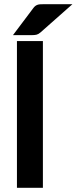

<svg xmlns="http://www.w3.org/2000/svg" viewBox="-20 -898 366 918"><path d="M42 0ZM185.1 -701.7V0H61V-701.7ZM326.2 -877.9 173.3 -742.7Q163.6 -734.4 154.8 -732.2Q146 -730 131.8 -730H42L138.2 -857.9Q143.1 -864.7 147.9 -868.7Q152.8 -872.6 158.7 -874.8Q164.6 -877 171.6 -877.4Q178.7 -877.9 188.5 -877.9Z"/></svg>

Font: Carlito
Style: Bold
Weight: 700
Designer: Lukasz Dziedzic
Foundry: tyPoland Lukasz Dziedzic
Version: Version 1.104